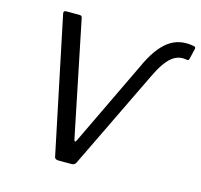

<svg xmlns="http://www.w3.org/2000/svg" viewBox="-107 -859 1019 975"><g transform="rotate(15 402.5 -371.5)"><path d="M795.9 -739.2Q806.3 -737.3 804.7 -727.5L791.4 -671.5Q788.6 -660.8 779.7 -662.7Q735.4 -672.4 699.2 -643.1Q663.1 -613.8 626.2 -536.4L374 -14.9Q367.6 0 350.7 0H282.9Q262.3 0 260.5 -14.1L111.7 -726.8Q110.2 -733.4 113.2 -737.7Q116.2 -742 124.6 -742H193.6Q206.8 -742 208.4 -730.4L332.6 -124Q334.6 -114.8 338.3 -115.3Q342 -115.8 346.5 -125L558 -566.6Q604.4 -670.1 661.1 -712.4Q717.8 -754.7 795.9 -739.2Z"/></g></svg>

Font: Libre Franklin Thin
Style: Italic
Weight: 100
Italic angle: -8°
Designer: Pablo Impallari, Rodrigo Fuenzalida, Nhung Nguyen
Foundry: Impallari Type
Version: Version 3.000